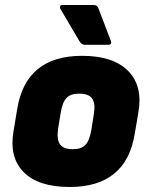

<svg xmlns="http://www.w3.org/2000/svg" viewBox="-20 -735 587 767"><path d="M258 12Q134 12 75 -47Q16 -106 34 -211L49 -301Q84 -512 308 -512Q432 -512 491.5 -452Q551 -392 533 -287L518 -199Q483 12 258 12ZM271 -139Q305 -139 321.5 -156.5Q338 -174 345 -217L355 -280Q362 -322 348 -341.5Q334 -361 296 -361Q262 -361 245.5 -343.5Q229 -326 222 -282L212 -220Q206 -177 220 -158Q234 -139 271 -139ZM319 -556Q306 -556 297 -571L221 -700Q218 -705 220 -710Q222 -715 229 -715H355Q369 -715 374 -700L423 -571Q428 -556 411 -556Z"/></svg>

Font: Sofia Sans ExtraBlack
Style: Italic
Weight: 1000
Italic angle: -9°
Designer: Botio Nikoltchev, Ani Petrova
Foundry: lettersoup
Version: Version 4.100; ttfautohint (v1.8.4.7-5d5b)